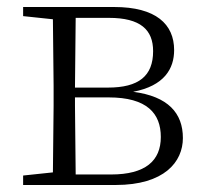

<svg xmlns="http://www.w3.org/2000/svg" viewBox="-20 -528 581 548"><path d="M130 0H310C449 0 502 -66 502 -134C502 -205 460 -253 360 -266C449 -283 477 -332 477 -385C477 -459 425 -508 306 -508H46V-482L131 -473L133 -283V-226L131 -36L46 -27V0ZM196 -477H291C381 -477 417 -443 417 -382C417 -311 376 -278 288 -278H194ZM194 -250H290C400 -250 439 -204 439 -137C439 -69 395 -30 297 -30H196L194 -226Z"/></svg>

Font: Noto Serif CJK HK ExtraLight
Style: Regular
Weight: 200
Designer: Ryoko NISHIZUKA 西塚涼子 (kana & ideographs); Frank Grießhammer (Latin, Greek & Cyrillic); Wenlong ZHANG 张文龙 (bopomofo); San
Foundry: Adobe
Version: Version 2.001;hotconv 1.1.0;makeotfexe 2.6.0